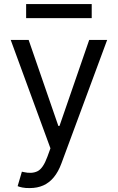

<svg xmlns="http://www.w3.org/2000/svg" viewBox="-20 -748 597 972"><path d="M130.9 204.1Q109.4 204.6 92.8 201.2Q76.2 197.8 69.3 194.3L90.8 121.1L99.1 123Q141.1 132.8 169.7 118.9Q198.2 105 219.7 45.9L235.4 2.9L34.2 -545.9H125L275.4 -110.4H281.2L431.6 -545.9H522.5L291 79.1Q275.4 121.6 252.4 149.4Q229.5 177.2 199.2 190.7Q168.9 204.1 130.9 204.1ZM444.3 -727.5V-656.2H112.3V-727.5Z"/></svg>

Font: Inter V
Style: 
Weight: 400
Designer: Rasmus Andersson
Foundry: rsms
Version: Version 4.000;git-a3f224843